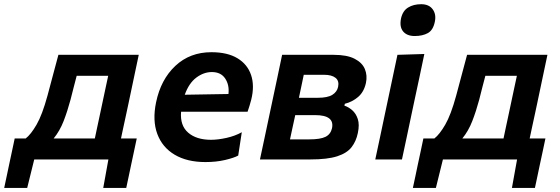

<svg xmlns="http://www.w3.org/2000/svg" viewBox="-93 -759 2664 914"><path d="M-73 135.5Q-67 106.5 -60.8 78Q-54.5 49.5 -49 22Q-42.5 -8.5 -35.8 -39.8Q-29 -71 -23 -100H29.5Q54 -119 81 -165.5Q108 -212 133 -303.5Q148 -360 160.5 -406.5Q173 -453 185 -498H567.5Q556 -443.5 545 -391.5Q534 -339.5 519 -268L508 -216.5Q500.5 -182.5 494.5 -154.2Q488.5 -126 483 -100H558Q552 -71 545.2 -39.8Q538.5 -8.5 532 22Q526 51 520 79Q514 107 508 135.5H398.5L423 0H70L36.5 135.5ZM242.5 -283.5Q228 -229.5 209.8 -182.5Q191.5 -135.5 162.5 -100H358.5Q364 -126 370 -154.5Q376 -183 383.5 -217.5L394 -267Q402.5 -306 409 -337.5Q415.5 -369 422 -398H272Q265 -371.5 257.8 -343.5Q250.5 -315.5 242.5 -283.5Z M885 12.5Q797.5 12.5 738.5 -22.5Q679.5 -57.5 655.8 -121.5Q632 -185.5 650 -272Q672.5 -380.5 741.8 -445.5Q811 -510.5 913.5 -510.5Q989.5 -510.5 1037.2 -481.8Q1085 -453 1102.2 -402Q1119.5 -351 1103 -284.5Q1095 -253.5 1085.5 -227H769Q763.5 -161.5 802.8 -127.5Q842 -93.5 911.5 -93.5Q944.5 -93.5 985 -102.5Q1025.5 -111.5 1058 -129.5L1041 -18.5Q1021 -7.5 978.8 2.5Q936.5 12.5 885 12.5ZM915.5 -416Q877 -416 841.8 -389.8Q806.5 -363.5 786.5 -308L994.5 -311.5Q999.5 -354.5 979 -385.2Q958.5 -416 915.5 -416Z M1144.5 0Q1156 -54.5 1166.8 -104.5Q1177.5 -154.5 1190.5 -216.5L1201 -266Q1216.5 -338 1227.5 -390.8Q1238.5 -443.5 1250 -498H1495.5Q1559 -498 1595.2 -479.2Q1631.5 -460.5 1644 -430Q1656.5 -399.5 1649 -364Q1639.5 -321 1611.5 -297.2Q1583.5 -273.5 1548.5 -265L1546.5 -256Q1565.5 -250 1583.5 -234.5Q1601.5 -219 1610.2 -192.5Q1619 -166 1610.5 -126Q1602.5 -86.5 1580.5 -58.2Q1558.5 -30 1512.2 -15Q1466 0 1384 0ZM1353 -403Q1347.5 -376.5 1342.2 -351.2Q1337 -326 1330 -293.5H1420Q1466.5 -293.5 1489 -307.5Q1511.5 -321.5 1516.5 -345.5Q1522.5 -374 1504.2 -388.5Q1486 -403 1449.5 -403ZM1287.5 -95.5H1378.5Q1432.5 -95.5 1456.8 -107.8Q1481 -120 1487.5 -148.5Q1500.5 -211 1407.5 -211H1312.5Q1304.5 -175 1298.8 -148.2Q1293 -121.5 1287.5 -95.5Z M1693.5 0Q1705 -54 1715.8 -104.5Q1726.5 -155 1739.5 -217L1750 -266.5Q1765.5 -339 1776.5 -391.8Q1787.5 -444.5 1799 -498L1927 -502Q1915.5 -446.5 1904.2 -393.5Q1893 -340.5 1877 -266.5L1866.5 -217Q1853.5 -155 1842.8 -104.5Q1832 -54 1820.5 0ZM1881 -587.5Q1844.5 -587.5 1826.2 -609.2Q1808 -631 1816 -671Q1824 -707.5 1849.8 -723.2Q1875.5 -739 1912 -739Q1949 -739 1966.8 -714.8Q1984.5 -690.5 1977 -655.5Q1969 -615.5 1943.8 -601.5Q1918.5 -587.5 1881 -587.5Z M1872.5 135.5Q1878.5 106.5 1884.8 78Q1891 49.5 1896.5 22Q1903 -8.5 1909.8 -39.8Q1916.5 -71 1922.5 -100H1975Q1999.5 -119 2026.5 -165.5Q2053.5 -212 2078.5 -303.5Q2093.5 -360 2106 -406.5Q2118.5 -453 2130.5 -498H2513Q2501.5 -443.5 2490.5 -391.5Q2479.5 -339.5 2464.5 -268L2453.5 -216.5Q2446 -182.5 2440 -154.2Q2434 -126 2428.5 -100H2503.5Q2497.5 -71 2490.8 -39.8Q2484 -8.5 2477.5 22Q2471.5 51 2465.5 79Q2459.5 107 2453.5 135.5H2344L2368.5 0H2015.5L1982 135.5ZM2188 -283.5Q2173.5 -229.5 2155.2 -182.5Q2137 -135.5 2108 -100H2304Q2309.5 -126 2315.5 -154.5Q2321.5 -183 2329 -217.5L2339.5 -267Q2348 -306 2354.5 -337.5Q2361 -369 2367.5 -398H2217.5Q2210.5 -371.5 2203.2 -343.5Q2196 -315.5 2188 -283.5Z"/></svg>

Font: Commissioner SemiBold
Style: Italic
Weight: 600
Italic angle: -12°
Designer: Kostas Bartsokas
Foundry: Kostas Bartsokas
Version: Version 1.000; ttfautohint (v1.8.3)